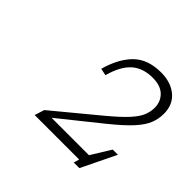

<svg xmlns="http://www.w3.org/2000/svg" viewBox="-114 -821 615 615"><g transform="rotate(45 194.0 -513.0)"><path d="M376 -429.5 319 -312H293.5L299 -331H97.5L108 -364L258.5 -488.5Q297 -520.5 317.5 -542.8Q338 -565 345.5 -582.8Q353 -600.5 353 -619Q353 -647 334.5 -665Q316 -683 280.5 -683Q236.5 -683 209.2 -658.8Q182 -634.5 167.5 -581.5L143.5 -586.5Q160.5 -647.5 194.2 -680.8Q228 -714 287.5 -714Q332 -714 359.8 -690.8Q387.5 -667.5 387.5 -626.5Q387.5 -603.5 379.2 -582.2Q371 -561 347.8 -535.2Q324.5 -509.5 278.5 -472.5L142 -363H311.5L352.5 -429.5Z"/></g></svg>

Font: Newsreader Caption ExtraLight
Style: Italic
Weight: 275
Italic angle: -17°
Designer: Hugues Gentile
Foundry: Production Type
Version: Version 1.001